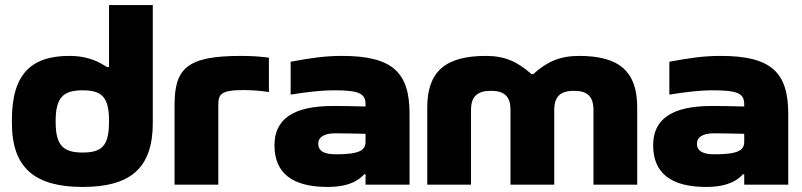

<svg xmlns="http://www.w3.org/2000/svg" viewBox="-20 -730 3171 759"><path d="M27 -256V-244C27 -65 119 9 307 9C495 9 584 -65 584 -244V-710H411V-465H403C377 -481 335 -509 254 -509C107 -509 27 -441 27 -256ZM200 -248V-252C200 -346 231 -373 307 -373C383 -373 411 -346 411 -252V-248C411 -154 383 -127 307 -127C231 -127 200 -154 200 -248Z M943 -374C967 -374 1009 -372 1043 -366V-502C1007 -507 970 -509 932 -509C718 -509 670 -459 670 -314V0H843V-314C843 -357 852 -374 943 -374Z M1332 -509C1264 -509 1211 -501 1129 -486V-356C1192 -366 1248 -373 1302 -373C1403 -373 1425 -359 1425 -317V-309C1364 -311 1319 -311 1295 -311C1141 -311 1065 -260 1065 -156C1065 -46 1135 9 1275 9C1334 9 1385 -3 1420 -41H1425V0H1599V-280C1599 -443 1533 -509 1332 -509ZM1238 -162C1238 -188 1262 -203 1305 -203C1333 -203 1382 -202 1425 -201V-170C1425 -136 1402 -120 1307 -120C1262 -120 1238 -133 1238 -162Z M1669 -305V0H1842V-295C1842 -348 1866 -371 1921 -371C1975 -371 1998 -348 1998 -295V0H2171V-295C2171 -348 2195 -371 2249 -371C2303 -371 2326 -348 2326 -295V0H2499V-305C2499 -447 2429 -509 2269 -509C2195 -509 2143 -487 2088 -437H2081C2025 -487 1974 -509 1901 -509C1740 -509 1669 -447 1669 -305Z M2829 -509C2761 -509 2708 -501 2626 -486V-356C2689 -366 2745 -373 2799 -373C2900 -373 2922 -359 2922 -317V-309C2861 -311 2816 -311 2792 -311C2638 -311 2562 -260 2562 -156C2562 -46 2632 9 2772 9C2831 9 2882 -3 2917 -41H2922V0H3096V-280C3096 -443 3030 -509 2829 -509ZM2735 -162C2735 -188 2759 -203 2802 -203C2830 -203 2879 -202 2922 -201V-170C2922 -136 2899 -120 2804 -120C2759 -120 2735 -133 2735 -162Z"/></svg>

Font: LT Wave Black
Style: Regular
Weight: 900
Designer: Daniel Lyons
Version: Version 2.5 (Glyphs App)